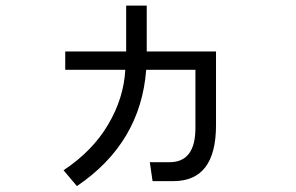

<svg xmlns="http://www.w3.org/2000/svg" viewBox="-20 -626 1040 674"><path d="M203.1 -28.3Q305.7 -96.7 359.4 -188.5Q414.1 -280.3 419.9 -380.9Q349.6 -380.9 209 -380.9Q209 -397.5 209 -445.3Q262.7 -445.3 422.9 -445.3Q422.9 -485.4 422.9 -606.4Q440.4 -606.4 495.1 -606.4Q495.1 -566.4 495.1 -445.3Q555.7 -445.3 738.3 -445.3Q738.3 -380.9 738.3 -186.5Q738.3 9.8 588.9 9.8Q564.5 9.8 515.6 9.8Q513.7 -6.8 505.9 -56.6Q523.4 -56.6 575.2 -56.6Q666 -56.6 666 -176.8Q666 -245.1 666 -380.9Q623 -380.9 493.2 -380.9Q473.6 -124 250 27.3Q234.4 8.8 203.1 -28.3Z"/></svg>

Font: Gothic A1
Style: Regular
Weight: 400
Designer: HanYang I&C Co.,Ltd.
Version: Version 2.50